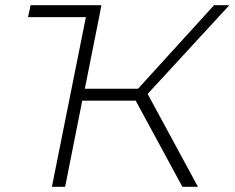

<svg xmlns="http://www.w3.org/2000/svg" viewBox="-20 -720 904 740"><path d="M549 -358 743 0H683L503 -332H297L231 0H180L311 -654H88L98 -700H371L362 -654L307 -378H512L805 -700H864Z"/></svg>

Font: Montserrat Alternates Light
Style: Italic
Weight: 300
Italic angle: -11.3°
Designer: Julieta Ulanovsky
Foundry: Julieta Ulanovsky
Version: Version 7.200